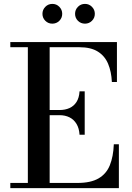

<svg xmlns="http://www.w3.org/2000/svg" viewBox="-20 -966 678 986"><path d="M33 0V-26.5H123V-723.5H33V-750H580.5V-545H554.5Q552 -598.5 535 -638.8Q518 -679 482.2 -701.2Q446.5 -723.5 388 -723.5H235V-26.5H377.5Q446 -26.5 486 -49.8Q526 -73 544 -117.2Q562 -161.5 564.5 -225H590.5V0ZM388.5 -274Q386.5 -307.5 372.8 -330Q359 -352.5 336.8 -363.5Q314.5 -374.5 286 -374.5H217V-401H286Q314.5 -401 336.8 -411Q359 -421 372.8 -442.2Q386.5 -463.5 388.5 -497H415V-274ZM416.5 -844.5Q395 -844.5 380.2 -859.2Q365.5 -874 365.5 -895Q365.5 -916 380.2 -931Q395 -946 416.5 -946Q437.5 -946 452.2 -931Q467 -916 467 -895Q467 -874 452.2 -859.2Q437.5 -844.5 416.5 -844.5ZM248.5 -844.5Q227.5 -844.5 212.8 -859.2Q198 -874 198 -895Q198 -916 212.8 -931Q227.5 -946 249 -946Q270 -946 284.8 -931Q299.5 -916 299.5 -895Q299.5 -874 284.8 -859.2Q270 -844.5 248.5 -844.5Z"/></svg>

Font: Bodoni Moda SC 9pt Medium
Style: Regular
Weight: 500
Designer: Owen Earl
Foundry: indestructible type
Version: Version 2.005